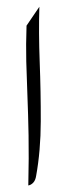

<svg xmlns="http://www.w3.org/2000/svg" viewBox="-20 -554 201 576"><path d="M59.6 -477.1 98.1 -533.7Q95.7 -457 99.1 -367.9Q102.5 -278.8 102.3 -190.2Q102.1 -101.6 88.4 -26.4Q86.4 -13.2 79.8 -6.1Q73.2 1 64.9 2.4Q66.9 -83.5 65.7 -148.2Q64.5 -212.9 62.3 -266.1Q60.1 -319.3 58.8 -369.6Q57.6 -419.9 59.6 -477.1Z"/></svg>

Font: Lateef ExtraLight
Style: Regular
Weight: 200
Designer: SIL International
Foundry: SIL International
Version: Version 4.200